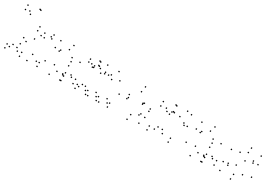

<svg xmlns="http://www.w3.org/2000/svg" viewBox="61 -1844 4217 2924"><g transform="rotate(30 2170.0 -382.0)"><path d="M307.5 10V-10H287.5V10ZM307.5 -58.5V-78.5H287.5V-58.5ZM207.8 -86.6V-106.6H187.8V-86.6ZM240.3 -40.8V-60.8H220.3V-40.8ZM240.3 -760V-780H220.3V-760ZM222.4 -766V-786H202.4V-766ZM30.9 -729.3V-749.3H10.9V-729.3ZM30.9 -652V-672H10.9V-652ZM132.4 -626.6V-646.6H112.4V-626.6ZM100.4 -666.1V-686.1H80.4V-666.1ZM100.4 -40.4V-60.4H80.4V-40.4ZM133.2 -96.6V-116.6H113.2V-96.6ZM50.9 -58.5V-78.5H30.9V-58.5ZM50.9 10V-10H30.9V10ZM616.1 10V-10H596.1V10ZM616.1 -56.8V-76.8H596.1V-56.8ZM467.8 -115.4V-135.4H447.8V-115.4ZM567.4 -52.4V-72.4H547.4V-52.4ZM374.7 -332.7V-352.7H354.7V-332.7ZM282.5 -234.1V-254.1H262.5V-234.1ZM438.5 10V-10H418.5V10ZM578.7 -488.4V-508.4H558.7V-488.4ZM493.9 -422.2V-442.2H473.9V-422.2ZM602.3 -465.2V-485.2H582.3V-465.2ZM602.3 -533.8V-553.8H582.3V-533.8ZM354.1 -533.8V-553.8H334.1V-533.8ZM354.1 -465.2V-485.2H334.1V-465.2ZM436.1 -426.8V-446.8H416.1V-426.8ZM466 -488.4V-508.4H446V-488.4ZM222.8 -267.4V-287.4H202.8V-267.4ZM222.8 -160.5V-180.5H202.8V-160.5Z M1039.1 16V-4H1019.1V16ZM1222.5 -36.6V-56.6H1202.5V-36.6ZM1222.5 -113.5V-133.5H1202.5V-113.5ZM1130.5 -135.9V-155.9H1110.5V-135.9ZM1152.6 -108.3V-128.3H1132.6V-108.3ZM1152.6 -371.3V-391.3H1132.6V-371.3ZM944.6 -546.1V-566.1H924.6V-546.1ZM735.6 -509.9V-529.9H715.6V-509.9ZM713.9 -377.1V-397.1H693.9V-377.1ZM792.4 -360.2V-380.2H772.4V-360.2ZM805.1 -384.9V-404.9H785.1V-384.9ZM916.2 -457.2V-477.2H896.2V-457.2ZM1012.4 -372.1V-392.1H992.4V-372.1ZM1012.4 -87V-107H992.4V-87ZM1020.8 -73.9V-93.9H1000.8V-73.9ZM1020.8 16V-4H1000.8V16ZM1040.6 -64.5V-84.5H1020.6V-64.5ZM1040.6 -121.7V-141.7H1020.6V-121.7ZM916.4 -76.8V-96.8H896.4V-76.8ZM833.2 -143.8V-163.8H813.2V-143.8ZM1029.5 -238.5V-258.5H1009.5V-238.5ZM1030.2 -310.6V-330.6H1010.2V-310.6ZM680.8 -125.4V-145.4H660.8V-125.4ZM835.9 21.5V1.5H815.9V21.5Z M1657.2 10V-10H1637.2V10ZM1657.2 -58.5V-78.5H1637.2V-58.5ZM1593.8 -96.6V-116.6H1573.8V-96.6ZM1626.3 -40.8V-60.8H1606.3V-40.8ZM1626.3 -419.8V-439.8H1606.3V-419.8ZM1539.2 -545.8V-565.8H1519.2V-545.8ZM1371.8 -434.5V-454.5H1351.8V-434.5ZM1371.8 -407.4V-427.4H1351.8V-407.4ZM1468.2 -444V-464H1448.2V-444ZM1507.7 -384.8V-404.8H1487.7V-384.8ZM1507.7 10V-10H1487.7V10ZM1853.7 10V-10H1833.7V10ZM1853.7 -58.5V-78.5H1833.7V-58.5ZM1786.8 -96.6V-116.6H1766.8V-96.6ZM1819.5 -40.8V-60.8H1799.5V-40.8ZM1819.5 -430.2V-450.2H1799.5V-430.2ZM1737.4 -545.8V-565.8H1717.4V-545.8ZM1565 -434.5V-454.5H1545V-434.5ZM1565 -407.4V-427.4H1545V-407.4ZM1661.4 -444V-464H1641.4V-444ZM1700.8 -384.8V-404.8H1680.8V-384.8ZM1700.8 10V-10H1680.8V10ZM1469.6 10V-10H1449.6V10ZM1469.6 -58.5V-78.5H1449.6V-58.5ZM1405.7 -96.6V-116.6H1385.7V-96.6ZM1438.2 -40.8V-60.8H1418.2V-40.8ZM1438.2 -466.6V-486.6H1418.2V-466.6ZM1424.3 -473.6V-493.6H1404.3V-473.6ZM1424.3 -533.2V-553.2H1404.3V-533.2ZM1406.4 -539.9V-559.9H1386.4V-539.9ZM1266.3 -493.2V-513.2H1246.3V-493.2ZM1266.3 -441.8V-461.8H1246.3V-441.8ZM1352 -401.3V-421.3H1332V-401.3ZM1319.6 -440.4V-460.4H1299.6V-440.4ZM1319.6 -40.4V-60.4H1299.6V-40.4ZM1352.8 -96.6V-116.6H1332.8V-96.6ZM1284.7 -58.5V-78.5H1264.7V-58.5ZM1284.7 10V-10H1264.7V10Z M2392 -16.5V-36.5H2372V-16.5ZM2426.4 -137.3V-157.3H2406.4V-137.3ZM2347.9 -154.2V-174.2H2327.9V-154.2ZM2330.4 -125.5V-145.5H2310.4V-125.5ZM2219.8 -66.8V-86.8H2199.8V-66.8ZM2058.8 -274.2V-294.2H2038.8V-274.2ZM2187.3 -451.1V-471.1H2167.3V-451.1ZM2295.8 -312.4V-332.4H2275.8V-312.4ZM2295.8 -294.7V-314.7H2275.8V-294.7ZM2313.5 -321.6V-341.6H2293.5V-321.6ZM2047.1 -321.6V-341.6H2027.1V-321.6ZM2047.1 -248.5V-268.5H2027.1V-248.5ZM2433.9 -248.5V-268.5H2413.9V-248.5ZM2433.9 -290.3V-310.3H2413.9V-290.3ZM2203.1 -545.3V-565.3H2183.1V-545.3ZM1910.8 -249.2V-269.2H1890.8V-249.2ZM2205.9 22V2H2185.9V22Z M2922.5 10V-10H2902.5V10ZM2922.5 -58.5V-78.5H2902.5V-58.5ZM2748.2 -112.8V-132.8H2728.2V-112.8ZM2780.8 -56.7V-76.7H2760.8V-56.7ZM2780.8 -424.9V-444.9H2760.8V-424.9ZM2761.8 -431.9V-451.9H2741.8V-431.9ZM2761.8 -533.5V-553.5H2741.8V-533.5ZM2743.5 -539.9V-559.9H2723.5V-539.9ZM2550.5 -487.4V-507.4H2530.5V-487.4ZM2550.5 -410.5V-430.5H2530.5V-410.5ZM2672.8 -385.1V-405.1H2652.8V-385.1ZM2640.4 -424.6V-444.6H2620.4V-424.6ZM2640.4 -56.2V-76.2H2620.4V-56.2ZM2673.6 -112.8V-132.8H2653.6V-112.8ZM2550.5 -58.5V-78.5H2530.5V-58.5ZM2550.5 10V-10H2530.5V10ZM3054.3 -342.7V-362.7H3034.3V-342.7ZM3022.2 -528.2V-548.2H3002.2V-528.2ZM2944.3 -545.8V-565.8H2924.3V-545.8ZM2743 -415.3V-435.3H2723V-415.3ZM2726.8 -367.8V-387.8H2706.8V-367.8ZM2882.9 -415.2V-435.2H2862.9V-415.2ZM2984.8 -361.9V-381.9H2964.8V-361.9ZM3004.2 -331.2V-351.2H2984.2V-331.2Z M3519.1 16V-4H3499.1V16ZM3702.5 -36.6V-56.6H3682.5V-36.6ZM3702.5 -113.5V-133.5H3682.5V-113.5ZM3610.5 -135.9V-155.9H3590.5V-135.9ZM3632.6 -108.3V-128.3H3612.6V-108.3ZM3632.6 -371.3V-391.3H3612.6V-371.3ZM3424.6 -546.1V-566.1H3404.6V-546.1ZM3215.6 -509.9V-529.9H3195.6V-509.9ZM3193.9 -377.1V-397.1H3173.9V-377.1ZM3272.4 -360.2V-380.2H3252.4V-360.2ZM3285.1 -384.9V-404.9H3265.1V-384.9ZM3396.2 -457.2V-477.2H3376.2V-457.2ZM3492.4 -372.1V-392.1H3472.4V-372.1ZM3492.4 -87V-107H3472.4V-87ZM3500.8 -73.9V-93.9H3480.8V-73.9ZM3500.8 16V-4H3480.8V16ZM3520.6 -64.5V-84.5H3500.6V-64.5ZM3520.6 -121.7V-141.7H3500.6V-121.7ZM3396.4 -76.8V-96.8H3376.4V-76.8ZM3313.2 -143.8V-163.8H3293.2V-143.8ZM3509.5 -238.5V-258.5H3489.5V-238.5ZM3510.2 -310.6V-330.6H3490.2V-310.6ZM3160.8 -125.4V-145.4H3140.8V-125.4ZM3315.9 21.5V1.5H3295.9V21.5Z M4289.1 -162.1V-182.1H4269.1V-162.1ZM4079.2 -327.3V-347.3H4059.2V-327.3ZM3948.3 -404V-424H3928.3V-404ZM4059.1 -462.7V-482.7H4039.1V-462.7ZM4191 -389.5V-409.5H4171V-389.5ZM4201.5 -359V-379H4181.5V-359ZM4279.2 -375.9V-395.9H4259.2V-375.9ZM4256.1 -514.1V-534.1H4236.1V-514.1ZM4067.2 -545.8V-565.8H4047.2V-545.8ZM3812.3 -375.2V-395.2H3792.3V-375.2ZM3994.7 -205.5V-225.5H3974.7V-205.5ZM4151.6 -125.5V-145.5H4131.6V-125.5ZM4030.9 -62.4V-82.4H4010.9V-62.4ZM3885.4 -138.8V-158.8H3865.4V-138.8ZM3875.4 -168.5V-188.5H3855.4V-168.5ZM3796.9 -151.6V-171.6H3776.9V-151.6ZM3820.5 -9.5V-29.5H3800.5V-9.5ZM4024.8 21.9V1.9H4004.8V21.9Z"/></g></svg>

Font: Monaspace Xenon Dots Var
Style: Regular
Weight: 400
Designer: Riley Cran and the Lettermatic Team
Version: Version 1.100 (Monaspace Xenon Dots)